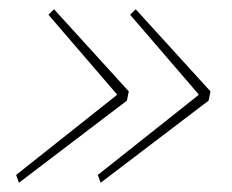

<svg xmlns="http://www.w3.org/2000/svg" viewBox="-20 -502 503 416"><path d="M21 -106 15 -123 233 -296V-298L85 -470L97 -482L259 -304L255 -284ZM198 -106 192 -123 410 -296V-298L262 -470L274 -482L436 -304L432 -284Z"/></svg>

Font: IBM Plex Sans Thin
Style: Italic
Weight: 250
Italic angle: -11.31°
Designer: Mike Abbink, Paul van der Laan, Pieter van Rosmalen
Foundry: Bold Monday
Version: Version 3.201